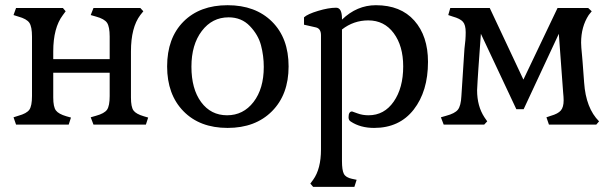

<svg xmlns="http://www.w3.org/2000/svg" viewBox="-20 -481 2377 741"><path d="M245.1 0 253.9 -27.3 236.3 -32.2Q206.1 -41 195.8 -54.7Q185.5 -68.4 185.5 -104.5V-200.2H403.3V-110.4Q403.3 -72.3 393.1 -57.6Q382.8 -43 350.6 -34.2L330.1 -28.3L340.8 0H543L551.8 -27.3L535.2 -32.2Q504.9 -41 495.1 -54.7Q485.4 -68.4 485.4 -104.5V-282.2Q485.4 -375 521.5 -422.9L533.2 -437.5L521.5 -450.2H340.8L330.1 -422.9L350.6 -417Q382.8 -408.2 393.1 -393.1Q403.3 -377.9 403.3 -339.8V-252.9H185.5V-282.2Q185.5 -374 222.7 -422.9L233.4 -437.5L222.7 -450.2H42L32.2 -422.9L50.8 -417Q83 -408.2 93.3 -393.1Q103.5 -377.9 103.5 -339.8V-110.4Q103.5 -72.3 93.3 -57.6Q83 -43 50.8 -34.2L32.2 -28.3L42 0Z M718.8 -223.6Q718.8 -308.6 758.8 -361.3Q798.8 -414.1 862.3 -414.1Q912.1 -414.1 944.3 -380.4Q976.6 -346.7 987.3 -306.2Q998 -265.6 998 -222.7Q998 -138.7 958.5 -87.4Q918.9 -36.1 856.4 -36.1Q793.9 -36.1 756.3 -86.9Q718.8 -137.7 718.8 -223.6ZM1093.8 -224.6Q1093.8 -334 1029.8 -397.5Q965.8 -460.9 858.4 -460.9Q751 -460.9 688 -397.5Q625 -334 625 -224.6Q625 -116.2 688 -51.8Q751 12.7 858.4 12.7Q965.8 12.7 1029.8 -51.8Q1093.8 -116.2 1093.8 -224.6Z M1347.7 240.2 1356.4 212.9 1337.9 209Q1314.5 204.1 1307.1 189.9Q1299.8 175.8 1299.8 140.6V-367.2Q1344.7 -402.3 1401.4 -402.3Q1462.9 -402.3 1499.5 -353Q1536.1 -303.7 1536.1 -224.6Q1536.1 -141.6 1499.5 -88.9Q1462.9 -36.1 1402.3 -36.1Q1378.9 -36.1 1359.4 -43.5Q1339.8 -50.8 1338.9 -50.8Q1325.2 -50.8 1325.2 -28.3Q1325.2 -16.6 1334 -11.7Q1371.1 12.7 1423.8 12.7Q1521.5 12.7 1576.7 -58.1Q1631.8 -128.9 1631.8 -242.2Q1631.8 -341.8 1579.1 -401.4Q1526.4 -460.9 1430.7 -460.9Q1357.4 -460.9 1299.8 -405.3V-409.2Q1299.8 -451.2 1277.3 -451.2Q1248 -451.2 1207.5 -439Q1167 -426.8 1153.3 -414.1V-385.7L1200.2 -375Q1218.8 -370.1 1218.8 -344.7V95.7Q1218.8 170.9 1188.5 212.9L1177.7 227.5L1188.5 240.2Z M1848.6 0 1860.4 -12.7 1849.6 -28.3Q1821.3 -71.3 1821.3 -132.8Q1821.3 -137.7 1823.2 -168.5Q1825.2 -199.2 1826.2 -214.8L1835.9 -350.6L1972.7 -59.6H2001L2136.7 -350.6L2153.3 -125Q2155.3 -105.5 2155.3 -93.8Q2155.3 -67.4 2144.5 -54.7Q2133.8 -42 2106.4 -34.2L2088.9 -28.3L2098.6 0H2281.2L2292 -12.7Q2241.2 -63.5 2234.4 -162.1L2228.5 -241.2Q2228.5 -246.1 2226.6 -263.7Q2224.6 -281.2 2223.6 -296.9Q2222.7 -312.5 2222.7 -316.4Q2222.7 -377.9 2252 -422.9L2263.7 -437.5L2250 -450.2H2131.8L2000 -173.8L1870.1 -450.2H1717.8L1710 -422.9L1727.5 -417Q1755.9 -409.2 1766.6 -397Q1777.3 -384.8 1777.3 -356.4Q1777.3 -327.1 1772.5 -293L1760.7 -110.4Q1758.8 -72.3 1747.1 -57.6Q1735.4 -43 1702.1 -34.2L1681.6 -28.3L1692.4 0Z"/></svg>

Font: Kurale
Style: Regular
Weight: 400
Version: 1.0; ttfautohint (v1.3)